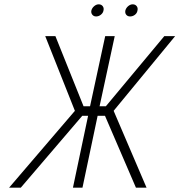

<svg xmlns="http://www.w3.org/2000/svg" viewBox="-20 -867 829 887"><path d="M436 -847Q425 -847 415 -838.5Q405 -830 402 -818Q400 -807 406.5 -799Q413 -791 424 -791Q436 -791 446 -799Q456 -807 458 -818Q461 -830 454.5 -838.5Q448 -847 436 -847ZM593 -847Q582 -847 572 -838.5Q562 -830 559 -818Q557 -806 563.5 -798.5Q570 -791 581 -791Q593 -791 603 -798.5Q613 -806 615 -818Q618 -830 611.5 -838.5Q605 -847 593 -847ZM608 0H657L505 -355L789 -700H739L469 -376H440L510 -700H466L396 -376H366L236 -700H189L326 -355L22 0H76L360 -332H387L317 0H361L431 -332H465Z"/></svg>

Font: Advent Pro Light
Style: Italic
Weight: 300
Italic angle: -12°
Version: Version 3.000